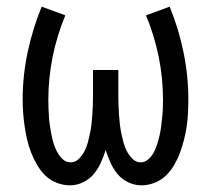

<svg xmlns="http://www.w3.org/2000/svg" viewBox="-20 -548 634 576"><path d="M190 8Q170 8 150.5 0.5Q131 -7 116.5 -21Q102 -35 91.5 -53Q81 -71 73.5 -90Q66 -109 61.5 -128.5Q57 -148 54 -168.5Q51 -189 49.5 -209Q48 -229 48 -250Q48 -321 63 -391.5Q78 -462 105 -528L176 -502Q151 -442 138 -378Q125 -314 125 -249Q125 -236 125.5 -222.5Q126 -209 127 -195.5Q128 -182 130 -169Q132 -156 134.5 -143Q137 -130 141 -117Q145 -104 151.5 -92Q158 -80 168 -70.5Q178 -61 192 -61Q206 -61 216.5 -71.5Q227 -82 233.5 -94.5Q240 -107 243.5 -120.5Q247 -134 250 -148Q253 -162 254.5 -176Q256 -190 257 -204Q258 -218 258.5 -232Q259 -246 259 -260V-338H335V-260Q335 -246 335.5 -232Q336 -218 337 -204Q338 -190 339.5 -176Q341 -162 344 -148Q347 -134 350.5 -120.5Q354 -107 360.5 -94.5Q367 -82 377.5 -71.5Q388 -61 402 -61Q415 -61 425.5 -70.5Q436 -80 442 -92Q448 -104 452 -117Q456 -130 459 -143Q462 -156 463.5 -169Q465 -182 466.5 -195.5Q468 -209 468.5 -222.5Q469 -236 469 -249Q469 -314 456 -378Q443 -442 418 -502L489 -528Q516 -462 530.5 -391.5Q545 -321 545 -250Q545 -229 544 -209Q543 -189 540 -168.5Q537 -148 532 -128.5Q527 -109 520 -90Q513 -71 502.5 -53Q492 -35 477.5 -21Q463 -7 443.5 0.5Q424 8 404 8Q384 8 365 -1Q346 -10 333 -25.5Q320 -41 311.5 -60Q303 -79 297 -98Q291 -79 282.5 -60Q274 -41 261 -25.5Q248 -10 229 -1Q210 8 190 8Z"/></svg>

Font: Iosevka QP
Style: Regular
Weight: 400
Designer: Belleve Invis
Foundry: Belleve Invis
Version: Version 20.0.0; ttfautohint (v1.8.4)